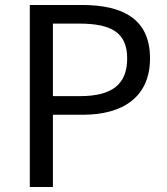

<svg xmlns="http://www.w3.org/2000/svg" viewBox="-20 -753 672 773"><path d="M100 0H193V-291H314C474 -291 584 -362 584 -518C584 -678 473 -733 309 -733H100ZM193 -366V-658H298C427 -658 492 -623 492 -518C492 -413 431 -366 302 -366Z"/></svg>

Font: Spoqa Han Sans Neo Regular
Style: Regular
Weight: 400
Designer: [Spoqa Han Sans Neo] Dong-huui Kim  Younghwa Kang  Yujin Lee  [Noto Sans] Ryoko NISHIZUKA  (kana & ideographs); Paul D. 
Foundry: Spoqa (http://www.spoqa-han-sans.com)
Version: Version 1.000